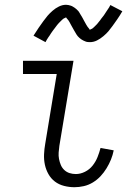

<svg xmlns="http://www.w3.org/2000/svg" viewBox="-20 -774 540 802"><path d="M291 8Q269 8 247.5 2.5Q226 -3 209.5 -15.5Q193 -28 182.5 -46.5Q172 -65 167.5 -86Q163 -107 164 -129.5Q165 -152 169 -174L217 -465H76V-520H287L228 -165Q226 -151 225 -137Q224 -123 226.5 -110Q229 -97 234 -85Q239 -73 248.5 -64Q258 -55 270.5 -51Q283 -47 297 -47Q316 -47 335 -56.5Q354 -66 367 -82.5Q380 -99 387.5 -118Q395 -137 400 -156L455 -146Q451 -126 443.5 -107.5Q436 -89 425 -71Q414 -53 400 -38Q386 -23 368 -12Q350 -1 330 3.5Q310 8 291 8ZM356 -598Q351 -598 346 -598.5Q341 -599 336.5 -601Q332 -603 327.5 -605Q323 -607 319 -610Q315 -613 311.5 -616Q308 -619 305 -622.5Q302 -626 299.5 -630Q297 -634 294.5 -638.5Q292 -643 289.5 -647Q287 -651 285 -655Q283 -659 280.5 -663Q278 -667 275.5 -672Q273 -677 270.5 -681.5Q268 -686 265.5 -689.5Q263 -693 259.5 -696.5Q256 -700 256 -702Q256 -701 251 -699Q246 -697 243 -694.5Q240 -692 236 -688Q232 -684 230 -682Q228 -680 226 -678Q224 -676 222 -673.5Q220 -671 217.5 -668Q215 -665 213 -662Q211 -659 208.5 -656Q206 -653 203.5 -649.5Q201 -646 198 -642Q195 -638 192.5 -634Q190 -630 187.5 -626Q185 -622 181.5 -617.5Q178 -613 175.5 -608Q173 -603 170 -598L120 -625Q131 -643 141.5 -658Q152 -673 161 -685.5Q170 -698 178.5 -708Q187 -718 199.5 -729Q212 -740 226.5 -747Q241 -754 256 -754Q261 -754 265.5 -753Q270 -752 275 -750.5Q280 -749 284 -746.5Q288 -744 292 -741.5Q296 -739 299.5 -735.5Q303 -732 306 -729Q309 -726 311.5 -721.5Q314 -717 316.5 -713Q319 -709 321.5 -705Q324 -701 326 -697Q328 -693 330.5 -688.5Q333 -684 335.5 -679.5Q338 -675 340.5 -670.5Q343 -666 345.5 -662.5Q348 -659 351.5 -655Q355 -651 355 -649Q355 -650 360 -652Q365 -654 368 -656.5Q371 -659 375 -663Q379 -667 381 -669Q383 -671 385.5 -673.5Q388 -676 389.5 -678.5Q391 -681 393.5 -683.5Q396 -686 398 -689Q400 -692 402.5 -695.5Q405 -699 408 -702.5Q411 -706 413.5 -709.5Q416 -713 418.5 -717Q421 -721 424 -725.5Q427 -730 430 -734.5Q433 -739 436 -743.5Q439 -748 441 -753L491 -727Q480 -708 469.5 -693Q459 -678 450 -665.5Q441 -653 433 -643.5Q425 -634 412 -623Q399 -612 385 -605Q371 -598 356 -598Z"/></svg>

Font: Iosevka Term Curly Light
Style: Italic
Weight: 300
Italic angle: -9°
Designer: Belleve Invis
Foundry: Belleve Invis
Version: Version 32.3.0